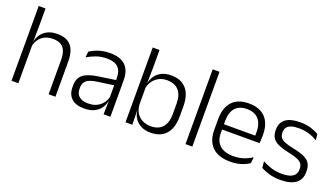

<svg xmlns="http://www.w3.org/2000/svg" viewBox="-60 -1126 2796 1600"><g transform="rotate(20 1338.0 -326.0)"><path d="M460.5 0H400V-306Q400 -349.5 388.2 -381Q376.5 -412.5 349.5 -429.5Q322.5 -446.5 277 -446.5Q235 -446.5 204 -430.5Q173 -414.5 154.2 -386.5Q135.5 -358.5 128.5 -323L113 -367.5H129.5Q136 -403.5 156.8 -432.8Q177.5 -462 212.5 -479.8Q247.5 -497.5 298 -497.5Q357 -497.5 392.5 -475.5Q428 -453.5 444.2 -412.2Q460.5 -371 460.5 -312ZM131.5 0H71V-663H131.5V-501L129 -361L131.5 -356Z M948 0H887.5L890.5 -121.5L888 -131V-288.5V-321Q888 -384 856.2 -415.2Q824.5 -446.5 756.5 -446.5Q703.5 -446.5 660 -430.5Q616.5 -414.5 583.5 -394L589.5 -447.5Q607.5 -459 633 -470.8Q658.5 -482.5 691.8 -490.2Q725 -498 765 -498Q814 -498 848.8 -486Q883.5 -474 905.5 -451Q927.5 -428 937.8 -395.5Q948 -363 948 -322.5ZM716.5 10.5Q644 10.5 605.2 -24.5Q566.5 -59.5 566.5 -125V-138Q566.5 -202.5 606.2 -235.2Q646 -268 735 -281L898 -305L901 -259L742.5 -236.5Q680.5 -227.5 653.5 -205.8Q626.5 -184 626.5 -141.5V-132.5Q626.5 -87.5 654 -64Q681.5 -40.5 734.5 -40.5Q780 -40.5 812.2 -57Q844.5 -73.5 864.2 -101.2Q884 -129 890.5 -163.5L902.5 -120.5H890Q884 -86 863.8 -56Q843.5 -26 807.2 -7.8Q771 10.5 716.5 10.5Z M1305.5 10.5Q1259 10.5 1223.8 -6.5Q1188.5 -23.5 1167 -54.2Q1145.5 -85 1140.5 -126.5H1120.5L1140.5 -183Q1143 -136 1163.2 -104.2Q1183.5 -72.5 1216.5 -56.5Q1249.5 -40.5 1290 -40.5Q1357 -40.5 1393 -80.8Q1429 -121 1429 -198.5V-290.5Q1429 -367.5 1393 -407.8Q1357 -448 1288.5 -448Q1249 -448 1217.8 -431.8Q1186.5 -415.5 1166.2 -387.2Q1146 -359 1139 -322L1123 -366.5H1140.5Q1147.5 -403 1167.8 -432.5Q1188 -462 1223.2 -479.8Q1258.5 -497.5 1308.5 -497.5Q1397 -497.5 1443.5 -443.5Q1490 -389.5 1490 -286.5V-202Q1490 -98.5 1442.8 -44Q1395.5 10.5 1305.5 10.5ZM1142.5 0H1082V-663H1142.5V-500.5L1140 -361L1140.5 -347.5V-142L1139.5 -122Z M1674.5 0H1614V-663H1674.5Z M2013 10.5Q1907.5 10.5 1853 -42.5Q1798.5 -95.5 1798.5 -193.5V-288.5Q1798.5 -390.5 1849.2 -445Q1900 -499.5 1997 -499.5Q2062 -499.5 2106 -475Q2150 -450.5 2172.2 -404.5Q2194.5 -358.5 2194.5 -294V-276.5Q2194.5 -262 2193.5 -247.5Q2192.5 -233 2191 -218.5H2135Q2136 -240.5 2136 -260.2Q2136 -280 2136 -296.5Q2136 -345.5 2120.2 -379.8Q2104.5 -414 2073.8 -432Q2043 -450 1997 -450Q1928.5 -450 1893.5 -409.8Q1858.5 -369.5 1858.5 -293.5V-246L1859 -238V-187.5Q1859 -154 1868.8 -127Q1878.5 -100 1898.8 -80.8Q1919 -61.5 1949.8 -51.5Q1980.5 -41.5 2021.5 -41.5Q2069 -41.5 2109.8 -54.8Q2150.5 -68 2186 -91.5L2180 -37Q2149 -15.5 2106.5 -2.5Q2064 10.5 2013 10.5ZM2177.5 -218.5H1830V-265H2177.5Z M2457 10.5Q2398 10.5 2355 -3Q2312 -16.5 2283.5 -32L2277.5 -89.5Q2313.5 -69.5 2356.5 -55.5Q2399.5 -41.5 2454.5 -41.5Q2515 -41.5 2547 -62.2Q2579 -83 2579 -124V-131Q2579 -157.5 2567.5 -174.8Q2556 -192 2526.5 -204.8Q2497 -217.5 2443 -228.5Q2381.5 -241.5 2346 -258.8Q2310.5 -276 2295.5 -302.5Q2280.5 -329 2280.5 -368V-373Q2280.5 -433.5 2323.2 -465.8Q2366 -498 2451.5 -498Q2508.5 -498 2550 -484.5Q2591.5 -471 2617.5 -454L2623.5 -401.5Q2591.5 -421 2550.5 -434.2Q2509.5 -447.5 2456.5 -447.5Q2416 -447.5 2390.2 -438.5Q2364.5 -429.5 2352.2 -412.5Q2340 -395.5 2340 -372.5V-368Q2340 -342 2351.5 -324.8Q2363 -307.5 2392 -295.5Q2421 -283.5 2472 -273.5Q2535 -260.5 2571.5 -243.5Q2608 -226.5 2623.5 -200Q2639 -173.5 2639 -132.5V-123.5Q2639 -57.5 2592.5 -23.5Q2546 10.5 2457 10.5Z"/></g></svg>

Font: Anek Kannada Medium Light
Style: Regular
Weight: 300
Version: Version 1.003